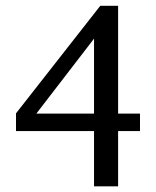

<svg xmlns="http://www.w3.org/2000/svg" viewBox="-20 -658 547 673"><path d="M470.7 -198.7H394V-4.9H309.6V-198.7H36.1V-260.7L331.5 -637.7H394V-259.8H470.7ZM309.6 -259.8V-522.5L107.4 -259.8Z"/></svg>

Font: Annapurna SIL
Style: Regular
Weight: 400
Designer: Peter Martin, Annie Olsen
Foundry: SIL International
Version: Version 2.000